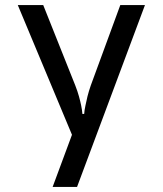

<svg xmlns="http://www.w3.org/2000/svg" viewBox="-20 -570 640 755"><path d="M150 -550 276 -234Q285 -211 290.5 -191Q296 -171 299 -156Q303 -137 304 -122H311Q312 -137 316 -155Q319 -171 324 -191Q329 -211 337 -234L453 -550H550L283 165H187L263 -40L50 -550Z"/></svg>

Font: JetBrainsMono NF
Style: Regular
Weight: 400
Monospace: yes
Designer: Philipp Nurullin, Konstantin Bulenkov
Foundry: JetBrains
Version: Version 1.0.2; ttfautohint (v1.8.3)